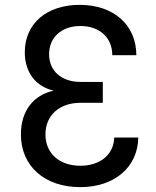

<svg xmlns="http://www.w3.org/2000/svg" viewBox="-20 -760 640 790"><path d="M450 -194C448 -124 392 -78 311 -78C224 -78 167 -129 167 -207C167 -285 224 -337 311 -337H403V-423H311C233 -423 182 -468 182 -537C182 -606 233 -653 311 -653C390 -653 442 -605 442 -533H541C541 -657 448 -740 308 -740C172 -740 82 -663 82 -545C82 -462 127 -404 201 -387C117 -369 66 -303 66 -207C66 -77 163 10 310 10C451 10 547 -72 549 -194Z"/></svg>

Font: Tekne LDO Medium
Style: Regular
Weight: 500
Monospace: yes
Designer: Alessio Laiso, Mario Rullo, Paolo Rosset
Foundry: Alessio Laiso
Version: Version 1.000;hotconv 1.0.109;makeotfexe 2.5.65596